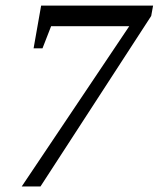

<svg xmlns="http://www.w3.org/2000/svg" viewBox="-20 -675 574 695"><path d="M133.8 -500H101.6L128.9 -654.8H534.2L527.3 -617.2L126.5 0H58.6L447.8 -580.1H165Z"/></svg>

Font: Tinos
Style: Italic
Weight: 400
Italic angle: -16.333°
Designer: Steve Matteson
Foundry: Monotype Imaging Inc.
Version: Version 1.32